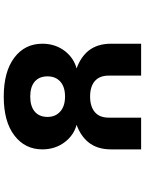

<svg xmlns="http://www.w3.org/2000/svg" viewBox="108 -880 784 1040"><g transform="rotate(90 500.0 -360.0)"><path d="M393.6 -225.6Q393.6 -180.7 421.9 -156.2Q450.2 -131.8 502.9 -131.8Q555.7 -131.8 584.5 -156.2Q613.3 -180.7 613.3 -225.6Q613.3 -268.6 584 -294.4Q554.7 -320.3 502.9 -320.3Q451.2 -320.3 422.4 -294.9Q393.6 -269.5 393.6 -225.6ZM216.8 -569.3V-732.4H389.6V-556.6Q389.6 -506.8 419.4 -481.4Q449.2 -456.1 502.9 -456.1Q556.6 -456.1 586.9 -481.4Q617.2 -506.8 617.2 -556.6V-732.4H789.1V-569.3Q789.1 -495.1 751 -447.3Q716.8 -405.3 656.2 -382.8Q710.9 -368.2 748 -321.3Q789.1 -268.6 789.1 -197.3Q789.1 -103.5 713.9 -45.9Q638.7 11.7 503.4 11.7Q368.2 11.7 292.5 -45.4Q216.8 -102.5 216.8 -197.3Q216.8 -269.5 258.8 -322.3Q295.9 -368.2 350.6 -382.8Q289.1 -405.3 254.9 -447.3Q216.8 -495.1 216.8 -569.3Z"/></g></svg>

Font: GenEi Gothic M Heavy
Style: Regular
Weight: 800
Designer: o_tamon (Modified); [Source Han Sans]
Ryoko NISHIZUKA  (kana & ideographs); Paul D. Hunt (Latin, Greek & Cyrillic); Wenl
Version: Version 1.1a;Original Version 1.004